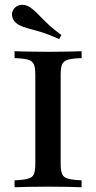

<svg xmlns="http://www.w3.org/2000/svg" viewBox="-20 -786 403 806"><path d="M41.1 0V-29Q79 -30.6 98 -35.9Q116.9 -41.1 122.6 -55.6Q128.2 -70.2 128.2 -98.4V-472.6Q128.2 -501.6 122.2 -515.7Q116.1 -529.8 97.6 -535.5Q79 -541.1 41.1 -541.9V-571Q62.1 -570.2 98.8 -569.4Q135.5 -568.5 183.1 -568.5Q227.4 -568.5 264.1 -569.4Q300.8 -570.2 322.6 -571V-541.9Q284.7 -541.1 265.7 -535.5Q246.8 -529.8 240.7 -515.7Q234.7 -501.6 234.7 -472.6V-98.4Q234.7 -70.2 240.7 -55.6Q246.8 -41.1 265.7 -35.9Q284.7 -30.6 322.6 -29V0Q300.8 -0.8 264.1 -1.6Q227.4 -2.4 183.1 -2.4Q135.5 -2.4 98.8 -1.6Q62.1 -0.8 41.1 0ZM228.2 -621.8Q182.3 -642.7 150.8 -652Q119.4 -661.3 97.6 -666.9Q75.8 -672.6 58.9 -681.5Q38.7 -693.5 32.7 -711.3Q26.6 -729 35.5 -744.4Q45.2 -761.3 64.5 -764.9Q83.9 -768.5 103.2 -757.3Q116.9 -748.4 128.6 -737.5Q140.3 -726.6 154 -712.1Q167.7 -697.6 187.5 -679.4Q207.3 -661.3 237.9 -638.7Z"/></svg>

Font: Playfair SemiBold
Style: Regular
Weight: 600
Designer: Claus Eggers Sørensen
Foundry: Claus Eggers Sørensen
Version: Version 2.001;gftools[0.9.30]